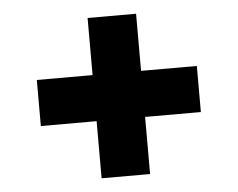

<svg xmlns="http://www.w3.org/2000/svg" viewBox="-43 -608 778 628"><g transform="rotate(-5 345.5 -294.0)"><path d="M266.1 -30.8V-557.1H425.3V-30.8ZM83 -218.3V-369.6H608.4V-218.3Z"/></g></svg>

Font: Inter 16pt Black
Style: Regular
Weight: 900
Version: Version 4.001;git-66647c0bb